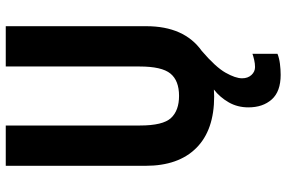

<svg xmlns="http://www.w3.org/2000/svg" viewBox="-184 -570 995 667"><g transform="rotate(-90 313.5 -236.5)"><path d="M375 107Q375 127 386.5 139.5Q398 152 414 152Q426 152 439 149Q452 146 460 143V230Q445 236 425.5 238.5Q406 241 387 241Q329 241 301.5 210Q274 179 274 129Q274 91 291.5 60.5Q309 30 336 9Q324 10 312 10Q195 10 133 -52Q71 -114 71 -228V-714H211V-248Q211 -168 237 -140Q263 -112 314 -112Q367 -112 391.5 -142Q416 -172 416 -249V-714H556V-226Q556 -94 470 -33Q414 15 394.5 49.5Q375 84 375 107Z"/></g></svg>

Font: Noto Sans Gurmukhi UI Condensed
Style: Bold
Weight: 700
Width: 3
Designer: Jelle Bosma - Monotype Design Team
Foundry: Monotype Imaging Inc.
Version: Version 2.004; ttfautohint (v1.8.4.7-5d5b)